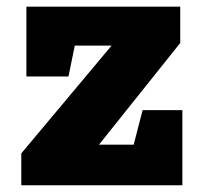

<svg xmlns="http://www.w3.org/2000/svg" viewBox="-20 -548 603 568"><path d="M375.5 -120.1 401.9 -222.2H519.5V0H43V-94.2L310.1 -413.1H201.2L182.6 -321.8H58.1V-528.3H513.2V-420.9L272.9 -120.1Z"/></svg>

Font: Suwannaphum Black
Style: Regular
Weight: 900
Designer: Danh Hong
Version: Version 8.002; ttfautohint (v1.8.3)